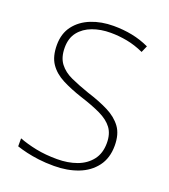

<svg xmlns="http://www.w3.org/2000/svg" viewBox="-135 -821 814 927"><g transform="rotate(20 272.0 -357.0)"><path d="M249 10Q205 10 170 5.5Q135 1 107 -5.5Q79 -12 55 -20V-61Q94 -46 143 -36Q192 -26 252 -26Q308 -26 353 -42.5Q398 -59 425 -93.5Q452 -128 452 -181Q452 -228 430 -257.5Q408 -287 365 -307.5Q322 -328 259 -348Q201 -367 156.5 -390Q112 -413 87.5 -449Q63 -485 63 -544Q63 -603 93.5 -643Q124 -683 175.5 -703.5Q227 -724 290 -724Q340 -724 385.5 -715Q431 -706 474 -686L459 -652Q415 -672 372.5 -680Q330 -688 288 -688Q237 -688 195 -672.5Q153 -657 128 -625.5Q103 -594 103 -545Q103 -495 126 -464.5Q149 -434 190 -415.5Q231 -397 283 -379Q347 -359 393.5 -335.5Q440 -312 466 -276.5Q492 -241 492 -182Q492 -118 459.5 -75Q427 -32 372 -11Q317 10 249 10Z"/></g></svg>

Font: Noto Sans Symbols ExtraLight
Style: Regular
Weight: 250
Version: Version 2.002